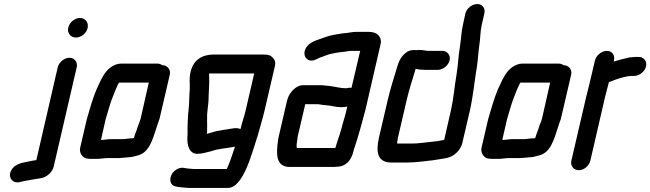

<svg xmlns="http://www.w3.org/2000/svg" viewBox="-20 -775 3221 951"><path d="M266 -442 160 18C156 19 151 19 146 20C108 29 65 30 42 59C12 97 40 139 81 126C113 118 149 114 185 107C210 103 240 78 246 50L360 -442C366 -467 349 -489 324 -489C299 -489 272 -467 266 -442ZM318 -638C312 -611 330 -589 356 -589C382 -589 408 -610 414 -636C420 -663 403 -686 376 -686C350 -686 324 -664 318 -638Z M483 -82H480L503 -183C513 -216 522 -250 533 -281C537 -292 565 -366 571 -366H717L677 -189C674 -181 673 -176 672 -173C670 -168 667 -161 664 -153L657 -131C651 -117 648 -107 643 -91H641C640 -90 639 -90 638 -90C633 -90 627 -90 620 -89L601 -87C597 -86 594 -86 591 -86H532C517 -86 496 -82 483 -82ZM416 11C421 12 429 12 438 12H461C475 12 498 8 512 8H569C581 8 595 5 607 5C612 4 616 4 619 4C632 3 650 -1 662 -5C718 -19 735 -80 755 -142C758 -149 759 -154 760 -158C763 -165 766 -174 770 -186L821 -405C827 -430 809 -452 784 -452C776 -457 769 -460 760 -460H579C563 -460 547 -454 530 -443C495 -419 478 -375 458 -332C439 -287 425 -236 410 -185L377 -43C371 -18 390 11 416 11Z M1171 -135C1154 -146 1126 -137 1103 -134L1088 -132C1072 -128 1048 -126 1033 -120L1018 -116L1005 -112C1006 -124 1006 -130 1006 -144V-165C1006 -173 1005 -181 1006 -188C1004 -215 1012 -252 1013 -281C1013 -317 1018 -358 1016 -391C1016 -401 1015 -406 1016 -411H1239L1197 -229C1190 -198 1178 -167 1171 -135ZM924 -419C916 -385 921 -368 920 -337C917 -300 918 -268 914 -230C910 -199 910 -172 909 -145V-123V-108L908 -94C907 -55 916 -16 955 -13C981 -13 1004 -21 1026 -26C1035 -29 1044 -32 1053 -34L1067 -36L1082 -39L1097 -41C1109 -43 1125 -45 1136 -47C1139 -47 1141 -48 1144 -49C1132 -13 1121 22 1107 54C1106 57 1105 59 1103 62H939C930 62 905 59 898 58L888 56C875 55 864 58 852 66C814 90 814 145 853 149L862 151C873 152 905 156 917 156H1105C1138 156 1153 136 1170 115C1206 62 1228 -13 1250 -83C1251 -87 1252 -91 1254 -95C1267 -142 1280 -183 1291 -230L1342 -449C1345 -464 1343 -476 1334 -486C1319 -503 1310 -505 1277 -505H1040C981 -505 938 -479 924 -419Z M1453 -86C1453 -91 1454 -96 1455 -101L1492 -259H1549C1553 -259 1557 -259 1562 -258L1580 -255C1587 -254 1593 -254 1602 -253C1626 -251 1644 -244 1669 -244C1680 -244 1691 -245 1700 -247C1696 -230 1693 -214 1688 -198C1675 -156 1666 -114 1652 -78L1644 -52C1643 -49 1643 -45 1641 -42H1450C1448 -55 1450 -71 1453 -86ZM1692 -338C1666 -338 1638 -346 1614 -349L1594 -351C1586 -352 1578 -353 1569 -353H1483C1470 -353 1459 -350 1447 -342C1425 -327 1408 -304 1401 -273L1361 -101C1359 -94 1358 -86 1357 -79C1348 -13 1345 52 1416 52H1626C1633 52 1640 52 1645 51C1693 51 1720 20 1731 -27C1732 -32 1733 -37 1736 -44C1747 -78 1755 -102 1765 -139C1774 -174 1787 -216 1795 -252L1865 -556C1874 -593 1846 -617 1810 -617H1740C1727 -617 1711 -613 1699 -612L1679 -610C1648 -605 1617 -601 1591 -591C1556 -577 1511 -570 1493 -533C1480 -505 1493 -481 1514 -476C1533 -471 1549 -483 1565 -490C1583 -495 1603 -506 1623 -509C1640 -513 1653 -515 1670 -517L1689 -519C1698 -520 1709 -523 1719 -523H1764L1721 -340C1709 -342 1703 -338 1692 -338Z M2171 -523H2107C2087 -523 2074 -528 2055 -528C2052 -527 2048 -527 2043 -527H2028C2013 -527 1999 -522 1988 -512C1963 -491 1954 -468 1944 -433C1929 -383 1914 -337 1901 -282L1857 -93C1841 -23 1849 30 1918 30H1998C2042 30 2081 23 2123 19C2149 14 2175 12 2199 6C2230 -2 2262 -32 2270 -67L2307 -226C2325 -305 2330 -375 2343 -450C2348 -484 2349 -517 2354 -550C2360 -586 2358 -615 2366 -651L2379 -708C2385 -733 2370 -755 2344 -755C2318 -755 2291 -733 2285 -708L2273 -652C2264 -613 2264 -580 2258 -543C2250 -497 2249 -452 2241 -404C2231 -347 2227 -288 2213 -226L2180 -82C2156 -77 2136 -74 2111 -72C2080 -69 2053 -64 2020 -64H1948C1947 -65 1947 -66 1947 -67C1947 -71 1948 -75 1949 -80C1949 -84 1950 -88 1951 -93L1995 -282C2007 -334 2022 -378 2036 -425C2037 -428 2037 -431 2039 -434C2050 -431 2070 -429 2085 -429H2149C2174 -429 2201 -451 2207 -476C2213 -501 2196 -523 2171 -523Z M2471 -82H2468L2491 -183C2501 -216 2510 -250 2521 -281C2525 -292 2553 -366 2559 -366H2705L2665 -189C2662 -181 2661 -176 2660 -173C2658 -168 2655 -161 2652 -153L2645 -131C2639 -117 2636 -107 2631 -91H2629C2628 -90 2627 -90 2626 -90C2621 -90 2615 -90 2608 -89L2589 -87C2585 -86 2582 -86 2579 -86H2520C2505 -86 2484 -82 2471 -82ZM2404 11C2409 12 2417 12 2426 12H2449C2463 12 2486 8 2500 8H2557C2569 8 2583 5 2595 5C2600 4 2604 4 2607 4C2620 3 2638 -1 2650 -5C2706 -19 2723 -80 2743 -142C2746 -149 2747 -154 2748 -158C2751 -165 2754 -174 2758 -186L2809 -405C2815 -430 2797 -452 2772 -452C2764 -457 2757 -460 2748 -460H2567C2551 -460 2535 -454 2518 -443C2483 -419 2466 -375 2446 -332C2427 -287 2413 -236 2398 -185L2365 -43C2359 -18 2378 11 2404 11Z M2927 -476 2903 -374C2897 -350 2889 -318 2883 -293L2810 21C2804 46 2821 68 2847 68C2873 68 2898 46 2904 21L2977 -295C2982 -318 2991 -346 2996 -368C3017 -376 3043 -387 3067 -392C3077 -394 3087 -398 3098 -398C3102 -399 3107 -399 3112 -399H3122C3147 -399 3174 -421 3180 -446C3186 -471 3169 -493 3144 -493H3134C3127 -493 3121 -493 3115 -492C3106 -492 3097 -491 3087 -488C3065 -483 3041 -477 3020 -470L3021 -476C3027 -501 3012 -523 2986 -523C2960 -523 2933 -501 2927 -476Z"/></svg>

Font: Electronic
Style: ExBlkIt
Weight: 900
Version: Version 1.011